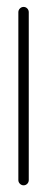

<svg xmlns="http://www.w3.org/2000/svg" viewBox="-20 -543 139 566"><path d="M34.1 -12.2V-507Q34.1 -513.3 38.7 -518Q43.3 -522.6 49.6 -522.6Q55.9 -522.6 60.4 -518Q64.8 -513.3 64.8 -507V-12.2Q64.8 -5.9 60.4 -1.3Q55.9 3.3 49.6 3.3Q43.3 3.3 38.7 -1.3Q34.1 -5.9 34.1 -12.2Z"/></svg>

Font: 26F Galaxy Hebrew Ultra Light
Style: Regular
Weight: 200
Designer: C₂₉H₂₅N₃O₅
Version: Version 1.000